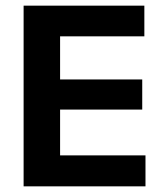

<svg xmlns="http://www.w3.org/2000/svg" viewBox="-20 -659 578 679"><path d="M63.5 0V-639H192.5V0ZM102 0V-109.5H494.5V0ZM138.5 -271.5V-378H483V-271.5ZM101.5 -530.5V-639H490.5V-530.5Z"/></svg>

Font: Anek Telugu Medium SemiBold
Style: Regular
Weight: 600
Version: Version 1.003